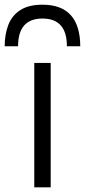

<svg xmlns="http://www.w3.org/2000/svg" viewBox="-73 -798 362 818"><path d="M0 0ZM143 0H73V-530H143ZM269 -601H212Q212 -719 108 -719Q4 -719 4 -601H-53Q-53 -652 -37.5 -692Q-22 -732 13.5 -755Q49 -778 108 -778Q268 -778 269 -601Z"/></svg>

Font: Tanohe Sans
Style: Regular
Weight: 400
Designer: Village Type and Design LLC & Cristiano Sobral
Foundry: Cooper Hewitt Smithsonian Design Museum
Version: Version 1.00;September 29, 2021;FontCreator 13.0.0.2655 64-b